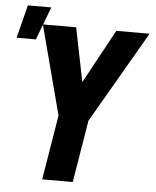

<svg xmlns="http://www.w3.org/2000/svg" viewBox="-65 -867 741 914"><g transform="rotate(5 305.5 -409.5)"><path d="M171 0 222 -309 110 -735H269L321 -478L461 -735H620L366 -297L317 0ZM-9 -661 31 -819H143L83 -661Z"/></g></svg>

Font: Iosevka Aile Heavy
Style: Italic
Weight: 900
Italic angle: -9°
Designer: Belleve Invis
Foundry: Belleve Invis
Version: Version 31.1.0; ttfautohint (v1.8.4)